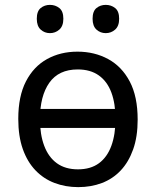

<svg xmlns="http://www.w3.org/2000/svg" viewBox="-20 -758 640 788"><path d="M94 -233V-311H512V-233ZM301 10Q249 10 204 -7Q159 -24 125.5 -59Q92 -94 73.5 -146.5Q55 -199 55 -270Q55 -363 86.5 -424Q118 -485 173 -515.5Q228 -546 298 -546Q368 -546 424 -515.5Q480 -485 512.5 -423.5Q545 -362 545 -267Q545 -197 526.5 -145Q508 -93 475.5 -58.5Q443 -24 398.5 -7Q354 10 301 10ZM300 -63Q352 -63 386 -88Q420 -113 437 -159.5Q454 -206 454 -269Q454 -333 437 -378.5Q420 -424 385.5 -448.5Q351 -473 299 -473Q221 -473 182.5 -418.5Q144 -364 144 -269Q144 -206 161.5 -159.5Q179 -113 213.5 -88Q248 -63 300 -63ZM414 -622Q392 -622 376 -636.5Q360 -651 360 -681Q360 -712 376 -725Q392 -738 414 -738Q436 -738 452.5 -725Q469 -712 469 -681Q469 -651 452.5 -636.5Q436 -622 414 -622ZM185 -622Q163 -622 147 -636.5Q131 -651 131 -681Q131 -712 147 -725Q163 -738 185 -738Q207 -738 223.5 -725Q240 -712 240 -681Q240 -651 223.5 -636.5Q207 -622 185 -622Z"/></svg>

Font: Noto Sans Mono
Style: Regular
Weight: 400
Designer: Monotype Design Team
Foundry: Monotype Imaging Inc.
Version: Version 2.014